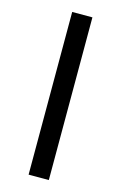

<svg xmlns="http://www.w3.org/2000/svg" viewBox="-110 -749 504 798"><g transform="rotate(15 141.5 -350.0)"><path d="M98 0V-700H185V0Z"/></g></svg>

Font: Overpass
Style: Regular
Weight: 400
Designer: Delve Withrington, Dave Bailey, Thomas Jockin
Foundry: Delve Fonts LLC
Version: Version 4.000